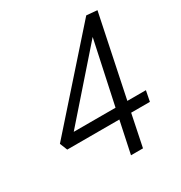

<svg xmlns="http://www.w3.org/2000/svg" viewBox="-158 -775 834 887"><g transform="rotate(-30 258.5 -331.5)"><path d="M396 -226H495L484 -170H384L349 0H285L321 -170H43L27 -210L429 -663L486 -658ZM333 -226 405 -562 110 -226Z"/></g></svg>

Font: LXGW Bright GB
Style: Italic
Weight: 400
Italic angle: -12°
Designer: Christian Thalmann (Catharsis Fonts)
Foundry: LXGW / Christian Thalmann (Catharsis Fonts) / Fontworks Inc.
Version: Version 5.510